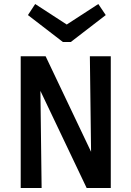

<svg xmlns="http://www.w3.org/2000/svg" viewBox="-20 -935 654 955"><path d="M181 -483 187 0H83V-655H207L433 -180L427 -655H531V0H411ZM469 -915 506 -860 332 -726H293L119 -860L155 -915L312 -813Z"/></svg>

Font: Intel One Mono Medium
Style: Regular
Weight: 500
Monospace: yes
Designer: Fred Shallcrass
Foundry: Frere-Jones Type LLC
Version: Version 1.400;hotconv 1.1.0;makeotfexe 2.6.0;FJTRelease1.4